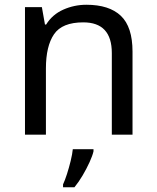

<svg xmlns="http://www.w3.org/2000/svg" viewBox="-20 -566 658 807"><path d="M343 -546Q439 -546 488 -499.5Q537 -453 537 -349V0H450V-343Q450 -472 330 -472Q241 -472 207 -422Q173 -372 173 -278V0H85V-536H156L169 -463H174Q200 -505 246 -525.5Q292 -546 343 -546ZM373 70Q369 88 356.5 115.5Q344 143 327.5 171Q311 199 293 221H245V209Q253 192 261.5 165.5Q270 139 277 110.5Q284 82 286 61H373Z"/></svg>

Font: Noto Sans Grantha
Style: Regular
Weight: 400
Designer: Monotype Design Team
Foundry: Monotype Imaging Inc.
Version: Version 2.003; ttfautohint (v1.8.4.7-5d5b)